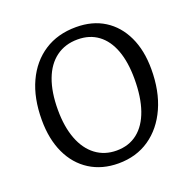

<svg xmlns="http://www.w3.org/2000/svg" viewBox="-129 -841 972 981"><g transform="rotate(-20 357.5 -350.5)"><path d="M59 -328Q59 -447 99 -533.5Q139 -620 212 -667.5Q285 -715 385 -715Q474 -715 538.5 -674.5Q603 -634 638.5 -559Q674 -484 674 -382Q674 -263 634 -174Q594 -85 522 -35.5Q450 14 353 14Q264 14 197.5 -28Q131 -70 95 -147Q59 -224 59 -328ZM154 -349Q154 -257 179.5 -190Q205 -123 253 -87Q301 -51 366 -51Q433 -51 480 -88Q527 -125 551.5 -195Q576 -265 576 -364Q576 -456 552 -520.5Q528 -585 482 -619Q436 -653 371 -653Q303 -653 254 -617Q205 -581 179.5 -513Q154 -445 154 -349Z"/></g></svg>

Font: Literata
Style: Italic
Weight: 400
Italic angle: -2°
Designer: Latin by Veronika Burian and Jose Scaglione. Greek by Irene Vlachou. Cyrillic by Vera Evstafieva
Foundry: TypeTogether
Version: Version 3.103;gftools[0.9.29]